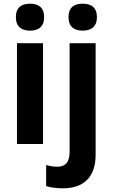

<svg xmlns="http://www.w3.org/2000/svg" viewBox="-20 -780 610 1040"><path d="M143 -760C97 -760 66 -740 66 -687C66 -635 97 -614 143 -614C188 -614 219 -635 219 -687C219 -740 188 -760 143 -760ZM351 -687C351 -635 382 -614 428 -614C473 -614 505 -635 505 -687C505 -740 474 -760 428 -760C382 -760 351 -740 351 -687ZM213 -546H72V0H213ZM320 240C444 240 498 168 498 59V-546H357V43C357 103 330 123 292 123C269 123 252 120 230 114V228C253 236 289 240 320 240Z"/></svg>

Font: Noto Sans Sinhala UI SemiCondensed
Style: Bold
Weight: 700
Width: 4
Designer: Jelle Bosma - Monotype Design Team
Foundry: Monotype Imaging Inc.
Version: Version 2.006